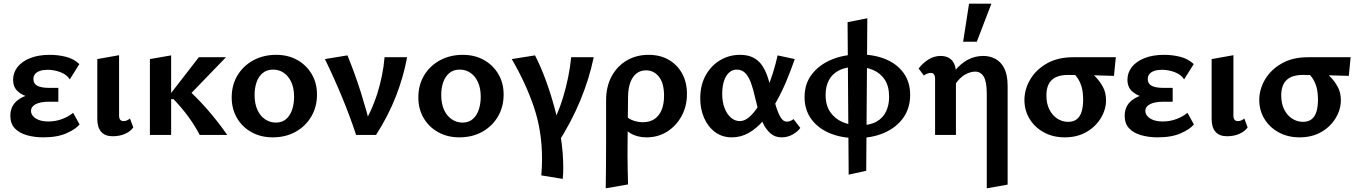

<svg xmlns="http://www.w3.org/2000/svg" viewBox="-20 -731 7360 1040"><path d="M214 13Q167 13 126 1.5Q85 -10 60.5 -35.5Q36 -61 36 -104Q36 -166 90 -198Q144 -230 232 -230V-194Q184 -194 143 -203.5Q102 -213 76.5 -236Q51 -259 51 -299Q51 -337 74.5 -367.5Q98 -398 143 -416Q188 -434 250 -434Q294 -434 336.5 -423.5Q379 -413 410 -384L358 -301Q342 -327 307.5 -340Q273 -353 238 -353Q214 -353 196.5 -347Q179 -341 170 -330Q161 -319 161 -302Q161 -278 182 -266.5Q203 -255 246 -255H296V-180H246Q198 -180 173 -166.5Q148 -153 148 -130Q148 -115 159 -102Q170 -89 191 -81Q212 -73 242 -73Q281 -73 316 -86Q351 -99 376 -120L411 -57Q391 -32 341 -9.5Q291 13 214 13Z M590 7Q549 7 528 -17Q507 -41 507 -87V-411L625 -432V-106Q625 -90 631 -82.5Q637 -75 650 -75Q659 -75 668 -79Q677 -83 684 -89L702 -41Q688 -20 658.5 -6.5Q629 7 590 7Z M1062 0Q1034 -53 999 -100.5Q964 -148 920 -194H899V-217L1057 -421H1204L978 -187V-264Q1044 -206 1102 -139.5Q1160 -73 1211 0ZM792 0V-411L907 -431V0Z M1457 13Q1393 13 1342.5 -15Q1292 -43 1263.5 -92Q1235 -141 1235 -203Q1235 -271 1266.5 -323Q1298 -375 1352.5 -404.5Q1407 -434 1476 -434Q1540 -434 1589.5 -406.5Q1639 -379 1668 -330.5Q1697 -282 1697 -219Q1697 -152 1666 -99.5Q1635 -47 1581 -17Q1527 13 1457 13ZM1474 -67Q1509 -67 1531 -87Q1553 -107 1563 -139Q1573 -171 1573 -206Q1573 -254 1557.5 -287Q1542 -320 1516.5 -337Q1491 -354 1459 -354Q1425 -354 1402.5 -335Q1380 -316 1369.5 -285Q1359 -254 1359 -217Q1359 -169 1374.5 -135.5Q1390 -102 1416.5 -84.5Q1443 -67 1474 -67Z M1909 0Q1875 -103 1832.5 -205.5Q1790 -308 1740 -411L1862 -431Q1903 -331 1934.5 -231Q1966 -131 1991 -31H1935Q1994 -129 2024.5 -226.5Q2055 -324 2063 -421H2185Q2166 -316 2125 -210.5Q2084 -105 2017 0Z M2468 13Q2404 13 2353.5 -15Q2303 -43 2274.5 -92Q2246 -141 2246 -203Q2246 -271 2277.5 -323Q2309 -375 2363.5 -404.5Q2418 -434 2487 -434Q2551 -434 2600.5 -406.5Q2650 -379 2679 -330.5Q2708 -282 2708 -219Q2708 -152 2677 -99.5Q2646 -47 2592 -17Q2538 13 2468 13ZM2485 -67Q2520 -67 2542 -87Q2564 -107 2574 -139Q2584 -171 2584 -206Q2584 -254 2568.5 -287Q2553 -320 2527.5 -337Q2502 -354 2470 -354Q2436 -354 2413.5 -335Q2391 -316 2380.5 -285Q2370 -254 2370 -217Q2370 -169 2385.5 -135.5Q2401 -102 2427.5 -84.5Q2454 -67 2485 -67Z M3028 238 2912 219Q2914 196 2915 173.5Q2916 151 2916 129Q2916 -20 2872.5 -149.5Q2829 -279 2752 -411L2878 -431Q2908 -373 2935 -300Q2962 -227 2984 -146Q3006 -65 3018.5 17.5Q3031 100 3031 176Q3031 192 3030.5 207.5Q3030 223 3028 238ZM3074 -421H3196Q3172 -305 3123.5 -187.5Q3075 -70 3000 47L2937 11Q2998 -98 3030.5 -205.5Q3063 -313 3074 -421Z M3261 289Q3262 227 3262.5 165.5Q3263 104 3263 44Q3263 -16 3263 -74Q3263 -132 3263 -187Q3263 -262 3293 -317.5Q3323 -373 3375 -403.5Q3427 -434 3493 -434Q3556 -434 3602.5 -407Q3649 -380 3675 -332.5Q3701 -285 3701 -222Q3701 -156 3672 -102.5Q3643 -49 3593.5 -18Q3544 13 3483 13Q3432 13 3395 -9Q3358 -31 3344 -67L3372 -102Q3386 -86 3412 -77.5Q3438 -69 3462 -69Q3500 -69 3525.5 -86.5Q3551 -104 3564 -136Q3577 -168 3577 -212Q3577 -280 3549.5 -315Q3522 -350 3479 -350Q3449 -350 3427.5 -333Q3406 -316 3394.5 -285Q3383 -254 3382 -210Q3381 -134 3380.5 -76.5Q3380 -19 3379.5 26.5Q3379 72 3379 111Q3379 150 3380 187.5Q3381 225 3382 268Z M3944 13Q3892 13 3853.5 -15.5Q3815 -44 3794 -92Q3773 -140 3773 -198Q3773 -270 3802.5 -323Q3832 -376 3881 -405Q3930 -434 3988 -434Q4032 -434 4061 -418.5Q4090 -403 4108 -376.5Q4126 -350 4137.5 -316Q4149 -282 4158 -246Q4171 -195 4183 -156Q4195 -117 4209 -94.5Q4223 -72 4242 -72Q4250 -72 4260 -75.5Q4270 -79 4278 -86L4315 -38Q4302 -19 4274.5 -3Q4247 13 4213 13Q4178 13 4153.5 -8.5Q4129 -30 4113 -63.5Q4097 -97 4087 -135Q4077 -173 4069 -207Q4060 -248 4048 -281.5Q4036 -315 4017.5 -334.5Q3999 -354 3970 -354Q3948 -354 3930 -338.5Q3912 -323 3902 -293.5Q3892 -264 3892 -221Q3892 -180 3904.5 -146.5Q3917 -113 3939 -94Q3961 -75 3987 -75Q4013 -75 4038.5 -97Q4064 -119 4087.5 -156Q4111 -193 4131 -239.5Q4151 -286 4166.5 -335.5Q4182 -385 4192 -431L4285 -411Q4264 -350 4238.5 -289.5Q4213 -229 4182 -174.5Q4151 -120 4114.5 -77.5Q4078 -35 4035.5 -11Q3993 13 3944 13Z M4619 17Q4538 17 4474.5 -9.5Q4411 -36 4374.5 -86Q4338 -136 4338 -205Q4338 -277 4377.5 -328.5Q4417 -380 4484 -408Q4551 -436 4635 -436Q4716 -436 4778 -410Q4840 -384 4875 -335Q4910 -286 4910 -217Q4910 -145 4872.5 -92.5Q4835 -40 4769.5 -11.5Q4704 17 4619 17ZM4577 215 4571 -611 4678 -632 4672 194ZM4635 -52Q4692 -52 4727.5 -72Q4763 -92 4779.5 -127Q4796 -162 4796 -206Q4796 -264 4772.5 -299.5Q4749 -335 4709 -352Q4669 -369 4619 -369Q4562 -369 4525 -350Q4488 -331 4470 -297Q4452 -263 4452 -217Q4452 -160 4477.5 -123.5Q4503 -87 4544.5 -69.5Q4586 -52 4635 -52Z M5325 289V-223Q5325 -289 5308.5 -316Q5292 -343 5263 -343Q5239 -343 5214 -330.5Q5189 -318 5168.5 -293.5Q5148 -269 5135 -233L5091 -250Q5119 -308 5151.5 -347.5Q5184 -387 5222.5 -407.5Q5261 -428 5306 -428Q5342 -428 5372 -412Q5402 -396 5420 -360.5Q5438 -325 5438 -265V269ZM5045 0V-305Q5045 -314 5042.5 -321Q5040 -328 5035.5 -332Q5031 -336 5023 -336Q5012 -336 5002 -332Q4992 -328 4984 -322L4956 -360Q4979 -390 5009.5 -409Q5040 -428 5075 -428Q5102 -428 5120.5 -417Q5139 -406 5148.5 -385.5Q5158 -365 5158 -334V0ZM5197 -505 5229 -711H5350L5271 -505Z M5747 13Q5684 13 5634.5 -14Q5585 -41 5557 -87Q5529 -133 5529 -189Q5529 -247 5560 -300Q5591 -353 5650 -387Q5709 -421 5793 -421H6024L6014 -320Q5953 -322 5895.5 -323.5Q5838 -325 5764 -325Q5706 -325 5677 -297.5Q5648 -270 5648 -214Q5648 -170 5664 -138Q5680 -106 5707 -88.5Q5734 -71 5766 -71Q5795 -71 5813 -85.5Q5831 -100 5839 -127Q5847 -154 5847 -191Q5847 -232 5838.5 -261Q5830 -290 5814.5 -311.5Q5799 -333 5778 -349L5866 -358Q5888 -341 5912 -317Q5936 -293 5953.5 -261.5Q5971 -230 5971 -188Q5971 -138 5943 -91.5Q5915 -45 5865 -16Q5815 13 5747 13Z M6250 13Q6203 13 6162 1.5Q6121 -10 6096.5 -35.5Q6072 -61 6072 -104Q6072 -166 6126 -198Q6180 -230 6268 -230V-194Q6220 -194 6179 -203.5Q6138 -213 6112.5 -236Q6087 -259 6087 -299Q6087 -337 6110.5 -367.5Q6134 -398 6179 -416Q6224 -434 6286 -434Q6330 -434 6372.5 -423.5Q6415 -413 6446 -384L6394 -301Q6378 -327 6343.5 -340Q6309 -353 6274 -353Q6250 -353 6232.5 -347Q6215 -341 6206 -330Q6197 -319 6197 -302Q6197 -278 6218 -266.5Q6239 -255 6282 -255H6332V-180H6282Q6234 -180 6209 -166.5Q6184 -153 6184 -130Q6184 -115 6195 -102Q6206 -89 6227 -81Q6248 -73 6278 -73Q6317 -73 6352 -86Q6387 -99 6412 -120L6447 -57Q6427 -32 6377 -9.5Q6327 13 6250 13Z M6626 7Q6585 7 6564 -17Q6543 -41 6543 -87V-411L6661 -432V-106Q6661 -90 6667 -82.5Q6673 -75 6686 -75Q6695 -75 6704 -79Q6713 -83 6720 -89L6738 -41Q6724 -20 6694.5 -6.5Q6665 7 6626 7Z M7019 13Q6956 13 6906.5 -14Q6857 -41 6829 -87Q6801 -133 6801 -189Q6801 -247 6832 -300Q6863 -353 6922 -387Q6981 -421 7065 -421H7296L7286 -320Q7225 -322 7167.5 -323.5Q7110 -325 7036 -325Q6978 -325 6949 -297.5Q6920 -270 6920 -214Q6920 -170 6936 -138Q6952 -106 6979 -88.5Q7006 -71 7038 -71Q7067 -71 7085 -85.5Q7103 -100 7111 -127Q7119 -154 7119 -191Q7119 -232 7110.5 -261Q7102 -290 7086.5 -311.5Q7071 -333 7050 -349L7138 -358Q7160 -341 7184 -317Q7208 -293 7225.5 -261.5Q7243 -230 7243 -188Q7243 -138 7215 -91.5Q7187 -45 7137 -16Q7087 13 7019 13Z"/></svg>

Font: Ysabeau
Style: Bold
Weight: 700
Designer: Christian Thalmann (Catharsis Fonts)
Version: Version 2.000;gftools[0.9.27.dev2+g8671c4b]